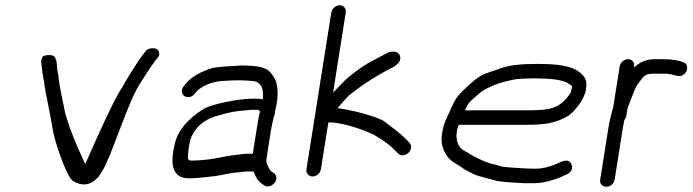

<svg xmlns="http://www.w3.org/2000/svg" viewBox="-20 -708 2633 730"><path d="M137.3 -465.3C138.6 -457.8 139.4 -452.4 139.5 -449.6C140.6 -428 145.6 -412.6 148.7 -387.2C153 -354.7 167.8 -289.1 172.9 -259.1L181.9 -208.1C188.2 -171.4 225.9 -58.2 249.7 -27.6C254.6 -20.8 266.2 -13.7 280.8 -9.6C321.6 2.3 344.6 -27 349.1 -30.5C359.6 -39.3 358.9 -44.1 365.5 -52.5C373.1 -62.7 382.8 -83.3 397.4 -117.4C411.2 -151.5 429.5 -200.6 454.1 -264.5C478.3 -326.3 497.6 -367.6 510.1 -386.7C537 -428.2 538.9 -433.6 570.1 -477.2L578.4 -487L578.8 -487.9C590.7 -501.9 585 -516.7 574.3 -522.6C564.1 -526 547.9 -525.5 537.4 -517.9L528.6 -507C516.1 -491.7 503.3 -473 489.8 -451C472.6 -422.2 466.6 -416.2 446 -378.1C430.4 -355.9 407 -310.6 374.3 -240.2C341.5 -168.8 320.6 -122.5 311.6 -100.7C308.9 -94.9 306.4 -89.9 303.7 -84.9C283.1 -130.9 270.6 -153.8 244.2 -226.1L228.3 -275.9C221.5 -308.7 216.1 -336.8 211.2 -359.5C203.7 -397 204.4 -412 197.7 -443.5C195.9 -450.4 199.6 -487.1 180.8 -497C167.4 -500.1 150.9 -498.9 143.1 -493.5C137 -485 135.7 -474.9 137.3 -465.3Z M796.2 -38.2 796.9 -38.3 826.1 -43.4C847.9 -47.4 860.3 -50.7 879.1 -52.1C899.8 -53.5 905.1 -56 916.9 -56H943.9C952.5 -34.2 961.2 -18.9 975.2 -9.8L984.9 -2.9C999.3 6.7 1017.1 -3.3 1025.2 -14.4C1033.2 -25.5 1033.4 -41.6 1020.6 -50.1L1010.6 -57.2L1010.3 -57.4C1009.2 -58.1 1005.2 -62.6 1001 -71.6C992.1 -90.8 991 -91 995.6 -120.5L1010.5 -214.5C1012.8 -228.6 1017.9 -250.6 1020.7 -263.2C1021.6 -267.2 1027 -271.8 1026 -285.5C1026.9 -288.9 1027.9 -292.7 1028.8 -298C1036.6 -332.1 1037.8 -364.8 1030.9 -393.1C1027.8 -405.9 1019.7 -418.9 1007.1 -433.8C991.7 -452.1 955.6 -459 898.8 -459H898.1L897.5 -459C845.8 -456.4 807.6 -453.5 788.9 -449.7L788.2 -449.6L787.5 -449.4C742.4 -435.1 708.5 -416.4 688 -391.6L679.7 -381.8C667 -367.9 670.6 -351.4 679.8 -344C688.9 -336.6 706.9 -335.6 719.2 -350.4L727.5 -360.2C746.5 -381.1 786.3 -397.6 823.5 -400C867.7 -402.7 899.4 -405 949.7 -398.7C955.3 -398 964.7 -393.8 972.1 -381.6L972.4 -381L972.7 -380.5C978.7 -371.7 981.7 -357 979.4 -330.6C971.9 -332 960.2 -333 943.5 -333C883.1 -333 781.9 -310.9 754.1 -293.7C694.7 -256.9 656.8 -212.7 644.5 -161.5C629.5 -99.8 625.8 -30 698.1 -30C721.1 -30 751.9 -32.8 796.2 -38.2ZM942.6 -133C942.1 -129.6 941.8 -127.8 941.3 -123.5H928.9C917.7 -123.5 907.5 -123.1 898.7 -121.7C869.3 -117.1 861.3 -118.8 816.3 -109L788.9 -104.2C758.5 -99.6 732.9 -97.5 706.8 -97.5C698.8 -97.5 696.8 -99.5 695.4 -103.6C692 -113.6 699.3 -169.3 707.4 -186.9C725 -225 752.6 -250.7 799.5 -265.9C810.7 -269 824.8 -272.8 841.7 -277.4C871.2 -285.6 897.6 -287 934.4 -290.5H959.1C960.6 -290.5 963.9 -289.8 969.2 -284.8C965.8 -274.2 962 -255.1 957.5 -227Z M1145.2 -64.5C1142.8 -49.5 1153.3 -37 1168.4 -37C1183.4 -37 1197.8 -49.5 1200.2 -64.5L1228.2 -241.1C1228.2 -241.1 1229.6 -241.8 1231.5 -242.9C1273.4 -241.9 1331 -226.9 1399.3 -197C1442.6 -172.1 1465.3 -153 1476.8 -141.1L1494.2 -123.9C1506.5 -112.3 1524.6 -118.2 1534.4 -128.5C1543.9 -138.5 1547.2 -155.3 1536.1 -166L1519.8 -182.9C1504.7 -197.7 1477.4 -219.9 1435 -250.6C1393.8 -270.2 1311.8 -291.3 1263.2 -296.7C1276.7 -313.2 1301.4 -339.6 1305 -343.6C1358.8 -387.6 1418.5 -424.6 1478.3 -454.6L1478.7 -454.9L1489.3 -463.2C1505.2 -475.8 1504.4 -493.9 1496.7 -503.4C1489.5 -512.3 1469.6 -516.3 1448.7 -504.8L1433.9 -496.8C1424.1 -491.6 1409.7 -484 1390.6 -474.1C1357.8 -457 1306 -417.7 1287.9 -398.8C1279.2 -389.8 1263.8 -374.5 1246.4 -355.8L1294.6 -660.5C1297 -675.5 1286.5 -688 1271.5 -688C1256.4 -688 1242 -675.5 1239.6 -660.5Z M1763.4 -317C1766.4 -321.1 1781 -335.2 1806.7 -356.7C1838.3 -379 1880.6 -395.3 1936.3 -405.9C1948.5 -408.3 1976.6 -410 2017.3 -410C2069.6 -410 2121.4 -405.1 2142.2 -389.7C2157.8 -377.7 2155.8 -386.7 2152.6 -366C2151.4 -358.6 2148.3 -352 2142.2 -344.6C2122.8 -319 2102.7 -304.7 2082.6 -298.5L2081.7 -298.2L2080.9 -297.9C2067.7 -292.5 2035.9 -288.5 1987.3 -288.5L1747.6 -288.5C1752.2 -298.4 1757.5 -308.9 1763.4 -317ZM1978.6 -233.5C2048.5 -233.5 2092.1 -238.6 2141.4 -268.2C2165.9 -285.2 2202 -330.9 2207.7 -366.5C2212.9 -399.8 2207.6 -411.2 2188.3 -429.4C2154.7 -458.9 2100.9 -465 2019.2 -465C1961.4 -465 1917.1 -460.3 1885.1 -448.7C1864.8 -441.7 1844.6 -434.8 1824.6 -428.1C1791.4 -414 1763 -384.2 1743.7 -366.6C1719.4 -344.3 1708.5 -327.4 1692.9 -291.3C1677.4 -255.2 1667.6 -243.6 1660.5 -199C1655.5 -167.2 1662.6 -138.2 1680.9 -113.2C1696.4 -92.1 1718.3 -84.4 1733 -73.2C1747.1 -62.5 1761.3 -55.3 1780.3 -46.4C1801.8 -36.2 1842 -28.4 1861.2 -22.2C1877.4 -17 1912.6 -14.6 1974.7 -11.5L1975.3 -11.5H2009.6C2041 -11.5 2075.8 -19.7 2112.1 -34.8L2134.7 -44.8C2142.2 -48.3 2149.5 -53.6 2153.1 -62.2C2156.3 -69.5 2155.4 -76.7 2153.1 -82.5C2142.9 -109 2115.1 -93.9 2091.6 -83C2063.1 -72 2038.1 -66.5 2016.7 -66.5C1976.8 -66.5 1938.8 -70.3 1907.3 -72.4C1881.1 -74.2 1884.8 -77.4 1848 -85.8C1831.2 -89.7 1804.4 -101 1770.1 -119.8C1762.5 -125.2 1755.3 -129.7 1747.8 -133.4C1723.1 -145.5 1711.3 -172.1 1716.9 -207.5C1718.9 -220.3 1721.1 -225.4 1724.4 -233.5Z M2311.3 -298.9C2303.6 -273.7 2296.7 -244.4 2292.3 -216.6L2261.8 -24.1C2259.6 -9.8 2270.1 2 2285.2 2C2300.2 2 2314.5 -9.8 2316.8 -24L2347.2 -215.8C2349 -227.6 2351.1 -238.7 2353.4 -249.2L2353.5 -249.5L2353.9 -251.8C2356.6 -254.8 2360.4 -261.5 2361.3 -266.9L2365.6 -294.4C2368.8 -304.3 2374.5 -319.7 2382.3 -338.8C2392.3 -363.2 2394.2 -374.3 2404.6 -387.4C2426 -414.5 2426.6 -428 2466.3 -428H2500.7C2515.4 -428 2528.6 -426.4 2540.3 -423.2C2553.1 -419.7 2562.8 -416.2 2573.8 -421.3C2589.9 -428.8 2595.7 -446.2 2591.6 -458.3C2589.4 -464.4 2586.7 -468.5 2576.5 -471.7C2559.3 -479.2 2532.6 -483 2498.2 -483H2469C2439.3 -483 2412.8 -472.8 2392 -452C2391.3 -451.3 2391.1 -451.1 2390.3 -450.3L2391.1 -455.5C2393.5 -470.5 2383 -483 2368 -483C2353 -483 2338.5 -470.5 2336.1 -455.5Z"/></svg>

Font: MewTooHand
Style: BdWideIta
Weight: 400
Designer: Mew Too, Robert Jablonski
Version: Version 0.77